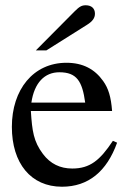

<svg xmlns="http://www.w3.org/2000/svg" viewBox="-20 -698 484 728"><path d="M99 -309C110 -384 149 -424 205 -424C271 -424 292 -390 303 -309ZM408 -164C359 -90 321 -59 254 -59C208 -59 171 -77 143 -114C107 -162 102 -201 97 -277H405C401 -331 391 -363 371 -391C339 -436 294 -460 232 -460C106 -460 25 -358 25 -217C25 -79 97 10 215 10C315 10 385 -48 424 -157ZM116 -507H156L310 -604C331 -617 340 -630 340 -646C340 -666 327 -678 305 -678C290 -678 281 -673 263 -655Z"/></svg>

Font: XITS Math
Style: Regular
Weight: 400
Designer: MicroPress Inc., with final additions and corrections provided by Coen Hoffman, Elsevier (retired)
Version: Version 1.302